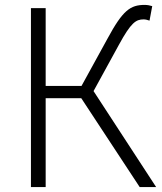

<svg xmlns="http://www.w3.org/2000/svg" viewBox="-20 -762 661 782"><path d="M361 -391 464 -579C514 -671 534 -683 565 -683C572 -683 581 -681 589 -678L600 -737C591 -740 580 -742 569 -742C511 -742 480 -720 418 -605L312 -412H166V-729H106V0H166V-362H311L549 0H616Z"/></svg>

Font: Source Han Sans SC Light
Style: Regular
Weight: 300
Designer: Ryoko NISHIZUKA (kana & ideographs); Paul D. Hunt (Latin, Greek & Cyrillic); Wenlong ZHANG (bopomofo); Sandoll Communica
Foundry: Adobe Systems Incorporated
Version: Version 1.004;PS 1.004;hotconv 1.0.82;makeotf.lib2.5.63406